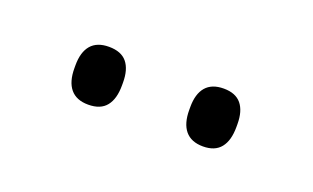

<svg xmlns="http://www.w3.org/2000/svg" viewBox="-28 -729 359 220"><g transform="rotate(20 151.0 -619.0)"><path d="M81 -583Q66.5 -583 59.2 -591.8Q52 -600.5 52 -617V-620.5Q52 -636.5 59.2 -645Q66.5 -653.5 81 -653.5Q96 -653.5 103 -645Q110 -636.5 110 -620.5V-617Q110 -600.5 103 -591.8Q96 -583 81 -583ZM221 -583Q206.5 -583 199.2 -591.8Q192 -600.5 192 -617V-620.5Q192 -636.5 199.2 -645Q206.5 -653.5 221 -653.5Q235.5 -653.5 242.5 -645Q249.5 -636.5 249.5 -620.5V-617Q249.5 -600.5 242.5 -591.8Q235.5 -583 221 -583Z"/></g></svg>

Font: Anek Kannada Medium ExtraLight
Style: Regular
Weight: 250
Version: Version 1.003